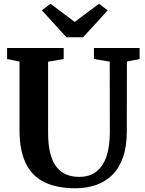

<svg xmlns="http://www.w3.org/2000/svg" viewBox="-20 -1000 778 1028"><path d="M384 8Q284 8 217.5 -24.8Q151 -57.5 117.8 -126.2Q84.5 -195 84.5 -303.5V-670.5L18 -684V-743H321V-684L237.5 -669.5V-289.5Q237.5 -228.5 248 -183.8Q258.5 -139 279.8 -110Q301 -81 332 -67Q363 -53 403.5 -53Q460.5 -53 496.8 -82Q533 -111 550.5 -164Q568 -217 568 -289.5L567.5 -670L483 -684V-743H727.5V-684L659.5 -670.5L659 -297Q659 -215.5 638.5 -157.5Q618 -99.5 580.8 -63Q543.5 -26.5 493.2 -9.2Q443 8 384 8ZM335.5 -800.5 204 -945 250.5 -980 380 -882.5 510 -980 556.5 -944.5 425 -800.5Z"/></svg>

Font: Merriweather 28pt
Style: Bold
Weight: 700
Version: Version 2.100